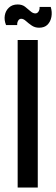

<svg xmlns="http://www.w3.org/2000/svg" viewBox="-20 -839 251 859"><path d="M59 0V-660H149V0ZM155 -715Q136 -715 121.5 -725Q107 -735 96 -745Q85 -755 75 -755Q66 -755 61 -746Q56 -737 57 -727H7Q-2 -749 1.5 -770Q5 -791 20 -805Q35 -819 59 -819Q79 -819 92 -809Q105 -799 116 -789Q127 -779 138 -779Q147 -779 152.5 -787.5Q158 -796 157 -808H207Q214 -785 210 -763.5Q206 -742 192.5 -728.5Q179 -715 155 -715Z"/></svg>

Font: Bricolage Grotesque 36pt Condensed
Style: Regular
Weight: 400
Width: 3
Designer: Mathieu Triay
Foundry: Atelier Triay
Version: Version 1.001;gftools[0.9.33.dev8+g029e19f]